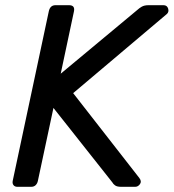

<svg xmlns="http://www.w3.org/2000/svg" viewBox="-20 -720 669 740"><path d="M29 -23 168 -676Q173 -700 194 -700H246Q270 -700 265 -676L214 -436L512 -684Q516 -688 526 -694Q536 -700 553 -700H610Q624 -700 628 -687Q632 -674 623 -666L262 -361L517 -34Q527 -21 519.5 -10.5Q512 0 501 0H447Q431 0 423.5 -5.5Q416 -11 413 -17L186 -304L126 -23Q124 -13 117.5 -6.5Q111 0 100 0H47Q37 0 32 -6.5Q27 -13 29 -23Z"/></svg>

Font: SVN-Rubik
Style: Italic
Weight: 400
Italic angle: -12°
Designer: Hubert and Fischer
Foundry: Hubert & Fischer
Version: Version 2.101; ttfautohint (v1.8.3)